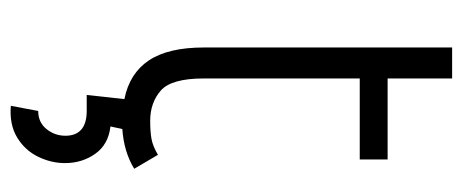

<svg xmlns="http://www.w3.org/2000/svg" viewBox="-282 -383 896 372"><g transform="rotate(90 166.0 -197.0)"><path d="M296 125Q296 152 283.5 177.5Q271 203 246 218Q221 233 185 230L195 177Q217 177 230 161Q243 145 243 124Q243 104 231 93.5Q219 83 195 83H164L172 10Q122 0 97 -37.5Q72 -75 72 -144V-625H132V-500H289V-446H132V-144Q132 -81 155.5 -60.5Q179 -40 214 -40Q235 -40 249 -42.5Q263 -45 280 -55L307 -9Q274 11 230 14L225 37Q260 41 278 66.5Q296 92 296 125Z"/></g></svg>

Font: Bellota Text
Style: Regular
Weight: 400
Designer: Kemie Guaida
Foundry: Kemie Guaida
Version: Version 4.001